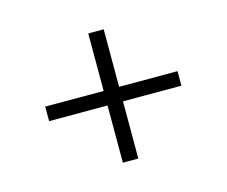

<svg xmlns="http://www.w3.org/2000/svg" viewBox="-69 -650 708 600"><g transform="rotate(-15 285.0 -350.0)"><path d="M499 -326H310V-141H260V-326H71V-373H260V-559H310V-373H499Z"/></g></svg>

Font: Montserrat-Alt1 Light
Style: Regular
Weight: 300
Designer: Differentunic
Foundry: Differentunic
Version: Version 7.222